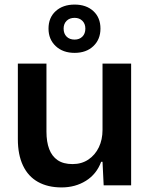

<svg xmlns="http://www.w3.org/2000/svg" viewBox="-20 -810 660 839"><path d="M249 9Q189 9 146 -15Q103 -39 80.5 -86.5Q58 -134 58 -202V-532H183V-235Q183 -190 195 -158.5Q207 -127 232 -110Q257 -93 297 -93Q337 -93 366.5 -113Q396 -133 412 -166.5Q428 -200 428 -242V-532H553V0H433L428 -103H422Q402 -49 355.5 -20Q309 9 249 9ZM306 -579Q255 -579 223.5 -608.5Q192 -638 192 -685Q192 -733 223.5 -761.5Q255 -790 306 -790Q357 -790 388 -761.5Q419 -733 419 -685Q419 -638 388 -608.5Q357 -579 306 -579ZM306 -637Q327 -637 340 -650Q353 -663 353 -685Q353 -706 340 -719Q327 -732 306 -732Q284 -732 271 -719Q258 -706 258 -685Q258 -663 271 -650Q284 -637 306 -637Z"/></svg>

Font: Mona Sans ExtraLight SemiBold
Style: Regular
Weight: 600
Version: Version 2.000